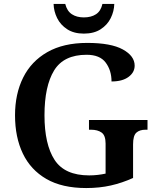

<svg xmlns="http://www.w3.org/2000/svg" viewBox="-20 -941 791 971"><path d="M416 10Q294 10 214.5 -36Q135 -82 95.5 -164.5Q56 -247 56 -358Q56 -466 97 -548.5Q138 -631 219.5 -677.5Q301 -724 421 -724Q541 -724 601 -691Q661 -658 661 -609Q661 -575 630 -552Q599 -529 544 -529Q544 -585 514.5 -624.5Q485 -664 418 -664Q302 -664 253.5 -584.5Q205 -505 205 -358Q205 -211 256 -132.5Q307 -54 431 -54Q453 -54 474.5 -56.5Q496 -59 514 -63V-215Q514 -256 494 -270.5Q474 -285 440 -285H430V-334H726V-285H716Q686 -285 669.5 -270Q653 -255 653 -211V-41Q598 -16 540.5 -3Q483 10 416 10ZM404 -771Q354 -771 320 -793Q286 -815 269 -849.5Q252 -884 251 -921H310Q319 -885 343.5 -869Q368 -853 404 -853Q441 -853 465.5 -869Q490 -885 498 -921H558Q557 -884 540 -849.5Q523 -815 489 -793Q455 -771 404 -771Z"/></svg>

Font: Noto Naskh Arabic UI Semi
Style: Bold
Weight: 700
Designer: Monotype Design Team, David Williams, Mohamad Dakak and Nizar Qandah
Foundry: Monotype Imaging Inc.
Version: Version 2.014; ttfautohint (v1.8.4.7-5d5b)